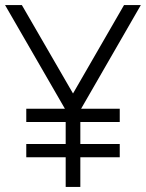

<svg xmlns="http://www.w3.org/2000/svg" viewBox="-20 -740 578 760"><path d="M84 -257H240V-170H84V-117.5H240V0H298V-117.5H454V-170H298V-257H454V-309.5H301L537.5 -720H471L269 -370L66.5 -720H0L237 -309.5H84Z"/></svg>

Font: Eudonet Light
Style: Regular
Weight: 300
Designer: Mikhail Sharanda
Foundry: Mikhail Sharanda
Version: Version 4.503;Glyphs 3.1.2 (3151)